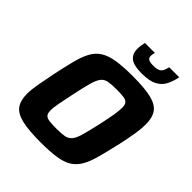

<svg xmlns="http://www.w3.org/2000/svg" viewBox="-243 -1047 1206 1206"><g transform="rotate(45 360.0 -444.5)"><path d="M319 8Q214 8 154 -6Q94 -20 69 -54Q44 -88 44 -148Q44 -185 53 -235Q62 -285 75 -350Q93 -436 108.5 -496Q124 -556 145.5 -595Q167 -634 202.5 -656Q238 -678 294 -687Q350 -696 435 -696Q540 -696 599.5 -682Q659 -668 683.5 -633.5Q708 -599 708 -539Q708 -501 700 -452Q692 -403 678 -338Q658 -252 642 -191.5Q626 -131 604 -92Q582 -53 547.5 -31Q513 -9 458 -0.5Q403 8 319 8ZM329 -123Q374 -123 400.5 -128Q427 -133 443.5 -153Q460 -173 472.5 -218Q485 -263 503 -344Q516 -403 522.5 -442.5Q529 -482 529 -507Q529 -535 518.5 -547Q508 -559 484.5 -562Q461 -565 423 -565Q377 -565 350.5 -560Q324 -555 308 -535Q292 -515 279.5 -470Q267 -425 250 -344Q237 -283 229.5 -243.5Q222 -204 222 -180Q222 -152 232.5 -140.5Q243 -129 266.5 -126Q290 -123 329 -123ZM464 -747Q389 -747 361.5 -771Q334 -795 334 -835Q334 -849 336 -864.5Q338 -880 342 -897H430Q428 -888 426.5 -880Q425 -872 425 -865Q425 -850 436 -841.5Q447 -833 479 -833Q511 -833 526 -841Q541 -849 547 -863Q553 -877 558 -897H647Q638 -853 621 -819.5Q604 -786 567.5 -766.5Q531 -747 464 -747Z"/></g></svg>

Font: Saira
Style: Bold Italic
Weight: 700
Italic angle: -12°
Designer: Hector Gatti with collaboration of the Omnibus-Type team
Foundry: Omnibus-Type
Version: Version 1.100; ttfautohint (v1.8.3)